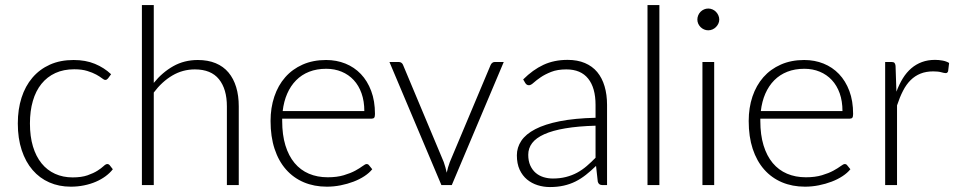

<svg xmlns="http://www.w3.org/2000/svg" viewBox="-20 -748 3869 776"><path d="M416.5 -431Q414 -428.5 411.8 -426.8Q409.5 -425 405.5 -425Q400.5 -425 392 -431.8Q383.5 -438.5 369 -446.5Q354.5 -454.5 332.8 -461.2Q311 -468 280 -468Q237 -468 203.8 -452.8Q170.5 -437.5 147.5 -409Q124.5 -380.5 112.8 -340Q101 -299.5 101 -249Q101 -196.5 113.2 -156Q125.5 -115.5 148 -87.8Q170.5 -60 202.5 -45.5Q234.5 -31 273.5 -31Q309.5 -31 333.8 -39.5Q358 -48 373.8 -58Q389.5 -68 398.5 -76.5Q407.5 -85 413.5 -85Q419.5 -85 423.5 -80L436 -64Q424.5 -49 407 -36Q389.5 -23 367.5 -13.5Q345.5 -4 319.8 1.2Q294 6.5 266 6.5Q218.5 6.5 179.2 -10.8Q140 -28 111.8 -60.8Q83.5 -93.5 67.8 -141Q52 -188.5 52 -249Q52 -306 67 -353Q82 -400 111 -434Q140 -468 181.8 -486.8Q223.5 -505.5 277.5 -505.5Q326 -505.5 363.5 -490Q401 -474.5 429 -448Z M553.5 0V-727.5H601.5V-413Q636 -455.5 680.2 -480.5Q724.5 -505.5 779.5 -505.5Q820.5 -505.5 851.8 -492.5Q883 -479.5 903.5 -455Q924 -430.5 934.5 -396Q945 -361.5 945 -318V0H897V-318Q897 -388 865 -427.8Q833 -467.5 767.5 -467.5Q718.5 -467.5 676.5 -442.8Q634.5 -418 601.5 -374V0Z M1298 -505.5Q1340 -505.5 1376 -491Q1412 -476.5 1438.5 -448.8Q1465 -421 1480.2 -380.5Q1495.5 -340 1495.5 -287.5Q1495.5 -276.5 1492.5 -272.5Q1489.5 -268.5 1482.5 -268.5H1120.5V-259Q1120.5 -203 1133.5 -160.5Q1146.5 -118 1170.5 -89.2Q1194.5 -60.5 1228.5 -46Q1262.5 -31.5 1304.5 -31.5Q1342 -31.5 1369.5 -39.8Q1397 -48 1415.8 -58.2Q1434.5 -68.5 1445.5 -76.8Q1456.5 -85 1461.5 -85Q1468 -85 1471.5 -80L1484.5 -64Q1472.5 -49 1452.8 -36Q1433 -23 1408.8 -13.8Q1384.5 -4.5 1356.8 1Q1329 6.5 1301 6.5Q1250 6.5 1208 -11.2Q1166 -29 1136 -63Q1106 -97 1089.8 -146.2Q1073.5 -195.5 1073.5 -259Q1073.5 -312.5 1088.8 -357.8Q1104 -403 1132.8 -435.8Q1161.5 -468.5 1203.2 -487Q1245 -505.5 1298 -505.5ZM1298.5 -470Q1260 -470 1229.5 -458Q1199 -446 1176.8 -423.5Q1154.5 -401 1140.8 -369.5Q1127 -338 1122.5 -299H1452.5Q1452.5 -339 1441.2 -370.8Q1430 -402.5 1409.5 -424.5Q1389 -446.5 1360.8 -458.2Q1332.5 -470 1298.5 -470Z M1806 0H1764L1554 -497.5H1591.5Q1598.5 -497.5 1603 -493.8Q1607.5 -490 1609 -485.5L1773.5 -93Q1781 -71.5 1785.5 -50Q1790 -71.5 1798 -93L1963 -485.5Q1965.5 -491 1969.8 -494.2Q1974 -497.5 1980 -497.5H2016Z M2414.5 0Q2399.5 0 2396 -14L2389 -77.5Q2368.5 -57.5 2348.2 -41.5Q2328 -25.5 2306 -14.5Q2284 -3.5 2258.5 2.2Q2233 8 2202.5 8Q2177 8 2153 0.5Q2129 -7 2110.2 -22.5Q2091.5 -38 2080.2 -62.2Q2069 -86.5 2069 -120.5Q2069 -152 2087 -179Q2105 -206 2143.5 -226Q2182 -246 2242.2 -258Q2302.5 -270 2387 -272V-324Q2387 -393 2357.2 -430.2Q2327.5 -467.5 2269 -467.5Q2233 -467.5 2207.8 -457.5Q2182.5 -447.5 2165 -435.5Q2147.5 -423.5 2136.5 -413.5Q2125.5 -403.5 2118 -403.5Q2112.5 -403.5 2109 -406Q2105.5 -408.5 2103 -412.5L2094.5 -427Q2133.5 -466 2176.5 -486Q2219.5 -506 2274 -506Q2314 -506 2344 -493.2Q2374 -480.5 2393.8 -456.8Q2413.5 -433 2423.5 -399.2Q2433.5 -365.5 2433.5 -324V0ZM2214.5 -26.5Q2243.5 -26.5 2267.8 -32.8Q2292 -39 2312.8 -50.2Q2333.5 -61.5 2351.5 -77Q2369.5 -92.5 2387 -110.5V-240Q2316 -238 2264.5 -229.2Q2213 -220.5 2179.8 -205.5Q2146.5 -190.5 2130.8 -169.8Q2115 -149 2115 -122.5Q2115 -97.5 2123.2 -79.2Q2131.5 -61 2145.2 -49.2Q2159 -37.5 2177 -32Q2195 -26.5 2214.5 -26.5Z M2645 -727.5V0H2597V-727.5Z M2866.5 -497.5V0H2819V-497.5ZM2887 -669Q2887 -660 2883.2 -652.2Q2879.5 -644.5 2873.5 -638.5Q2867.5 -632.5 2859.5 -629Q2851.5 -625.5 2842.5 -625.5Q2833.5 -625.5 2825.5 -629Q2817.5 -632.5 2811.5 -638.5Q2805.5 -644.5 2802 -652.2Q2798.5 -660 2798.5 -669Q2798.5 -678 2802 -686.2Q2805.5 -694.5 2811.5 -700.5Q2817.5 -706.5 2825.5 -710Q2833.5 -713.5 2842.5 -713.5Q2851.5 -713.5 2859.5 -710Q2867.5 -706.5 2873.5 -700.5Q2879.5 -694.5 2883.2 -686.2Q2887 -678 2887 -669Z M3230.5 -505.5Q3272.5 -505.5 3308.5 -491Q3344.5 -476.5 3371 -448.8Q3397.5 -421 3412.8 -380.5Q3428 -340 3428 -287.5Q3428 -276.5 3425 -272.5Q3422 -268.5 3415 -268.5H3053V-259Q3053 -203 3066 -160.5Q3079 -118 3103 -89.2Q3127 -60.5 3161 -46Q3195 -31.5 3237 -31.5Q3274.5 -31.5 3302 -39.8Q3329.5 -48 3348.2 -58.2Q3367 -68.5 3378 -76.8Q3389 -85 3394 -85Q3400.5 -85 3404 -80L3417 -64Q3405 -49 3385.2 -36Q3365.5 -23 3341.2 -13.8Q3317 -4.5 3289.2 1Q3261.5 6.5 3233.5 6.5Q3182.5 6.5 3140.5 -11.2Q3098.5 -29 3068.5 -63Q3038.5 -97 3022.2 -146.2Q3006 -195.5 3006 -259Q3006 -312.5 3021.2 -357.8Q3036.5 -403 3065.2 -435.8Q3094 -468.5 3135.8 -487Q3177.5 -505.5 3230.5 -505.5ZM3231 -470Q3192.5 -470 3162 -458Q3131.5 -446 3109.2 -423.5Q3087 -401 3073.2 -369.5Q3059.5 -338 3055 -299H3385Q3385 -339 3373.8 -370.8Q3362.5 -402.5 3342 -424.5Q3321.5 -446.5 3293.2 -458.2Q3265 -470 3231 -470Z M3557.5 0V-497.5H3583Q3591.5 -497.5 3595 -494Q3598.5 -490.5 3599.5 -482L3603 -377.5Q3614.5 -408 3629.2 -431.8Q3644 -455.5 3663.2 -472Q3682.5 -488.5 3706.2 -497.2Q3730 -506 3759 -506Q3774.5 -506 3789.5 -503.2Q3804.5 -500.5 3816 -493.5L3812 -460.5Q3809.5 -452.5 3802.5 -452.5Q3796.5 -452.5 3784.2 -456Q3772 -459.5 3752 -459.5Q3723 -459.5 3700.5 -450.5Q3678 -441.5 3660.5 -424.2Q3643 -407 3629.8 -381.2Q3616.5 -355.5 3605.5 -322V0Z"/></svg>

Font: Lato Light
Style: Regular
Weight: 300
Designer: Lukasz Dziedzic
Foundry: tyPoland Lukasz Dziedzic
Version: Version 2.007; 2014-02-27